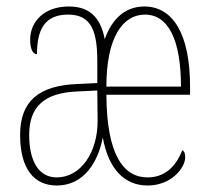

<svg xmlns="http://www.w3.org/2000/svg" viewBox="-20 -562 649 592"><path d="M155 10C238 10 282 -61 297 -138C314 -42 363 10 435 10C508 10 551 -44 551 -77C551 -88 549 -95 542 -99C522 -47 487 -15 435 -15C362 -15 309 -82 308 -270H566V-295C566 -459 512 -542 425 -542C369 -542 326 -507 303 -441C289 -514 251 -542 192 -542C116 -542 73 -495 73 -440C73 -411 81 -395 94 -395C94 -471 118 -517 190 -517C265 -517 280 -461 280 -371V-306L218 -303C99 -298 42 -250 42 -146C42 -40 86 10 155 10ZM538 -295H308C308 -446 358 -517 427 -517C499 -517 538 -439 538 -295ZM155 -15C98 -15 70 -67 70 -146C70 -230 113 -276 219 -280L280 -283L281 -192C282 -91 228 -15 155 -15Z"/></svg>

Font: Noto Serif Devanagari ExtraCondensed Thin
Style: Regular
Weight: 100
Width: 2
Designer: Universal Thirst, Indian Type Foundry and the Monotype Design Team
Foundry: Monotype Imaging Inc.
Version: Version 2.004